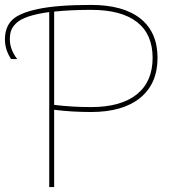

<svg xmlns="http://www.w3.org/2000/svg" viewBox="-109 -760 701 780"><path d="M91 -711Q39 -704 5.5 -692.5Q-28 -681 -43.5 -665.5Q-59 -650 -64 -635.5Q-69 -621 -69 -600Q-69 -559 -39 -520H-64Q-89 -558 -89 -600Q-89 -649 -60.5 -678Q-32 -707 46 -723.5Q124 -740 261 -740Q392 -740 461.5 -684.5Q531 -629 531 -525Q531 -420 460.5 -362.5Q390 -305 261 -305Q182 -305 111 -314V0H91ZM111 -713V-334Q182 -325 261 -325Q382 -325 446.5 -376.5Q511 -428 511 -525Q511 -621 447.5 -670.5Q384 -720 261 -720Q181 -720 111 -713Z"/></svg>

Font: Mplus 1p Thin
Style: Regular
Weight: 250
Version: Version 1.061